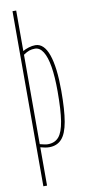

<svg xmlns="http://www.w3.org/2000/svg" viewBox="-104 -778 463 1026"><g transform="rotate(-10 128.0 -265.0)"><path d="M44 210V-740H64V-520Q76 -528 95.5 -534Q115 -540 132 -540Q179 -540 203 -472Q227 -404 227 -276Q227 -172 216 -109Q205 -46 179.5 -18Q154 10 112 10Q102 10 90 8Q78 6 64 2V210ZM107 -7Q145 -7 166.5 -32Q188 -57 197.5 -116Q207 -175 207 -276Q207 -356 198 -410.5Q189 -465 171 -493.5Q153 -522 127 -522Q110 -522 96.5 -517.5Q83 -513 64 -500V-15Q81 -11 89.5 -9Q98 -7 107 -7Z"/></g></svg>

Font: Georama ExtraCondensed Thin
Style: Regular
Weight: 100
Width: 2
Designer: Jean-Baptiste Levee
Foundry: Production Type
Version: Version 1.001